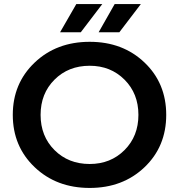

<svg xmlns="http://www.w3.org/2000/svg" viewBox="-20 -916 882 946"><path d="M422 10Q258 10 150.5 -92.5Q43 -195 43 -350Q43 -505 150.5 -607.5Q258 -710 422 -710Q585 -710 692 -608Q799 -506 799 -350Q799 -194 692 -92Q585 10 422 10ZM422 -108Q525 -108 593.5 -176.5Q662 -245 662 -350Q662 -455 593.5 -523.5Q525 -592 422 -592Q317 -592 248.5 -523.5Q180 -455 180 -350Q180 -245 248.5 -176.5Q317 -108 422 -108ZM276 -757 356 -896H484L378 -757ZM466 -757 545 -896H674L568 -757Z"/></svg>

Font: Belfius21
Style: Bold
Weight: 700
Designer: Montserrat's base design by Julieta Ulanovsky, modified by Coast SPRL for Belfius Bank NV.
Foundry: Montserrat's base design by Julieta Ulanovsky, modified by Coast SPRL for Belfius Bank NV.
Version: Version 2.000;FEAKit 1.0